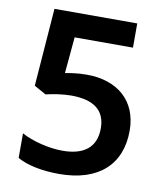

<svg xmlns="http://www.w3.org/2000/svg" viewBox="-82 -781 735 859"><g transform="rotate(10 286.0 -352.0)"><path d="M291 -449C244 -449 215 -443 192 -439L207 -604H472V-714H96L69 -360L123 -330C151 -337 199 -345 237 -345C344 -345 393 -302 393 -223C393 -135 336 -95 241 -95C179 -95 103 -114 54 -141V-29C101 -3 169 10 244 10C424 10 522 -82 522 -235C522 -373 427 -449 291 -449Z"/></g></svg>

Font: Noto Sans Arabic SemBd
Style: Regular
Weight: 600
Designer: Monotype Design Team, Nadine Chahine, Nizar Qandah and Khaled Hosny
Foundry: Monotype Imaging Inc.
Version: Version 2.012